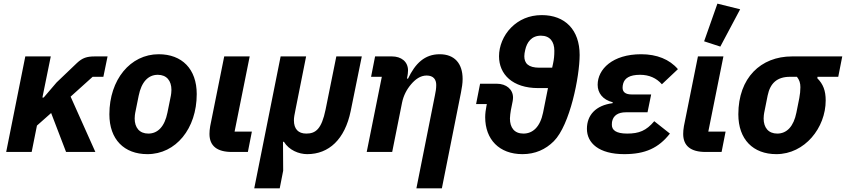

<svg xmlns="http://www.w3.org/2000/svg" viewBox="-20 -835 4648 1055"><path d="M343 0H504L368 -304L489 -413H548L571 -525H501C457 -525 433 -517 403 -489L291 -382L220 -299H213L259 -525H119L14 0H154L183 -145L261 -214Z M790 12C946 12 1061 -128 1061 -318C1061 -456 980 -537 852 -537C696 -537 581 -397 581 -207C581 -69 662 12 790 12ZM795 -101C746 -101 720 -134 720 -184C720 -197 722 -209 723 -215L742 -309C757 -384 794 -424 847 -424C896 -424 922 -391 922 -341C922 -328 920 -316 919 -310L900 -216C885 -141 848 -101 795 -101Z M1364 -112H1269L1352 -525H1212L1135 -142C1132 -127 1131 -109 1131 -99C1131 -33 1173 0 1254 0H1342Z M1377 200H1517L1536 103L1535 -56H1540C1568 -10 1622 12 1668 12C1787 12 1875 -69 1907 -225L1968 -525H1828L1769 -233C1747 -125 1714 -101 1663 -101C1619 -101 1595 -126 1595 -174C1595 -190 1598 -204 1605 -239L1662 -525H1522Z M2135 0 2189 -270C2197 -310 2215 -344 2239 -372C2262 -399 2290 -420 2324 -420C2362 -420 2377 -398 2377 -368C2377 -348 2374 -331 2370 -312L2268 200H2408L2513 -327C2518 -354 2522 -376 2522 -401C2522 -487 2477 -537 2396 -537C2314 -537 2262 -487 2222 -403H2216L2219 -418C2220 -423 2222 -437 2222 -448C2222 -497 2184 -525 2134 -525H2041L2019 -413H2078L1995 0Z M2618 -375 2596 -263H2655L2653 -253C2649 -233 2646 -211 2646 -191C2646 -69 2723 12 2851 12C2921 12 2978 -14 3023 -59C3112 -148 3165 -415 3165 -533C3165 -671 3085 -752 2957 -752C2887 -752 2831 -726 2789 -684C2745 -640 2722 -580 2722 -526C2722 -426 2797 -351 2937 -351H2991L2964 -216C2948 -138 2908 -101 2856 -101C2806 -101 2782 -134 2782 -184C2782 -196 2785 -217 2787 -229L2792 -254C2796 -273 2799 -287 2799 -299C2799 -343 2763 -375 2709 -375ZM2861 -526C2861 -538 2863 -547 2866 -561C2875 -602 2900 -639 2952 -639C3002 -639 3026 -606 3026 -556C3026 -528 3024 -510 3019 -486L3014 -463H2944C2882 -463 2861 -488 2861 -526Z M3575 -169C3531 -117 3492 -101 3426 -101C3364 -101 3342 -121 3342 -149C3342 -161 3343 -166 3344 -170C3351 -200 3376 -218 3419 -218H3538L3558 -316H3451C3416 -316 3401 -330 3401 -353C3401 -361 3402 -367 3404 -375C3412 -405 3439 -424 3497 -424C3547 -424 3587 -406 3617 -372L3705 -455C3659 -509 3589 -537 3503 -537C3346 -537 3264 -455 3264 -369C3264 -325 3291 -287 3347 -273L3346 -268C3254 -256 3205 -203 3205 -127C3205 -49 3271 12 3410 12C3526 12 3599 -22 3661 -101Z M4047 -784 3922 -815 3849 -608 3938 -579ZM3967 -112H3872L3955 -525H3815L3738 -142C3735 -127 3734 -109 3734 -99C3734 -33 3776 0 3857 0H3945Z M4586 -413 4608 -525H4332C4160 -525 4037 -407 4037 -207C4037 -69 4118 12 4246 12C4402 12 4517 -133 4517 -283C4517 -337 4503 -373 4471 -405L4472 -413ZM4359 -413C4373 -395 4378 -378 4378 -356C4378 -336 4376 -318 4372 -296L4356 -216C4341 -141 4304 -101 4251 -101C4202 -101 4176 -134 4176 -184C4176 -197 4178 -209 4179 -215L4198 -310C4212 -378 4250 -413 4321 -413Z"/></svg>

Font: Braiins Sans
Style: Bold Italic
Weight: 700
Italic angle: -11.31°
Designer: Mike Abbink, Paul van der Laan, Pieter van Rosmalen, Jiri Chlebus, Lubos Buracinsky
Foundry: Bold Monday, Sudetype
Version: Version 1.000;hotconv 1.0.109;makeotfexe 2.5.65596